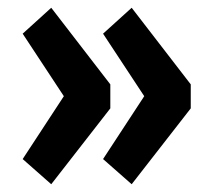

<svg xmlns="http://www.w3.org/2000/svg" viewBox="-20 -516 541 492"><path d="M111.3 -43.9 38.1 -108.4 143.6 -269.5 38.1 -429.7 111.3 -496.1 262.7 -299.8V-238.3ZM317.4 -43.9 244.1 -108.4 349.6 -269.5 244.1 -429.7 317.4 -496.1 468.8 -299.8V-238.3Z"/></svg>

Font: Reddit Sans Condensed Black
Style: Regular
Weight: 900
Designer: Stephen Hutchings
Foundry: Reddit
Version: Version 1.014